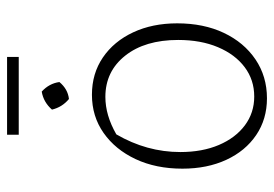

<svg xmlns="http://www.w3.org/2000/svg" viewBox="-136 -631 775 543"><g transform="rotate(-90 251.5 -359.5)"><path d="M245 8Q186 8 141 -22.5Q96 -53 71 -107Q46 -161 46 -231Q46 -306 73 -363.5Q100 -421 147 -454Q194 -487 255 -487Q315 -487 360.5 -456Q406 -425 431.5 -370.5Q457 -316 457 -246Q457 -171 430 -114Q403 -57 355 -24.5Q307 8 245 8ZM250 -28Q297 -28 333 -55Q369 -82 389.5 -130.5Q410 -179 410 -243Q410 -337 365.5 -393Q321 -449 249 -449Q197 -449 143 -418Q93 -332 93 -237Q93 -175 113 -128Q133 -81 168.5 -54.5Q204 -28 250 -28ZM142 -694V-727H362V-694ZM264 -629Q287 -608 291 -579Q271 -555 243 -552Q220 -571 213 -600Q234 -624 264 -629Z"/></g></svg>

Font: Piazzolla ExtraLight
Style: Regular
Weight: 200
Designer: Juan Pablo del Peral
Foundry: Huerta Tipografica
Version: Version 1.330